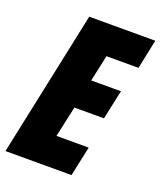

<svg xmlns="http://www.w3.org/2000/svg" viewBox="-138 -799 742 885"><g transform="rotate(20 232.5 -357.0)"><path d="M-5 0H319L350 -146H192L225 -297H370L401 -441H255L283 -570H440L470 -714H146Z"/></g></svg>

Font: Noto Sans ExtraCondensed Black
Style: Italic
Weight: 900
Width: 2
Italic angle: -12°
Designer: Monotype Design Team
Foundry: Monotype Imaging Inc.
Version: Version 2.013